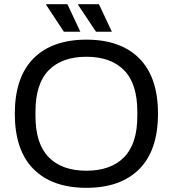

<svg xmlns="http://www.w3.org/2000/svg" viewBox="-20 -888 828 920"><path d="M440 -736 354 -865 355 -868H454L516 -736ZM286 -736 201 -865 202 -868H303L365 -736ZM647.5 -78Q558 12 394 12Q230 12 140.5 -78Q51 -168 51 -343Q51 -518 140.5 -608Q230 -698 394 -698Q558 -698 647.5 -608Q737 -518 737 -343Q737 -168 647.5 -78ZM638 -332V-353Q638 -487 574.5 -551.5Q511 -616 394 -616Q277 -616 213.5 -551.5Q150 -487 150 -353V-332Q150 -199 213.5 -134.5Q277 -70 394 -70Q511 -70 574.5 -134.5Q638 -199 638 -332Z"/></svg>

Font: Archivo
Style: Regular
Weight: 400
Designer: Hector Gatti
Foundry: Omnibus-Type
Version: Version 2.001